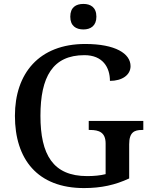

<svg xmlns="http://www.w3.org/2000/svg" viewBox="-20 -948 772 978"><path d="M405 -798C441 -798 471 -816 471 -863C471 -911 441 -928 405 -928C367 -928 338 -911 338 -863C338 -816 367 -798 405 -798ZM408 10C496 10 567 -6 638 -39V-213C638 -274 664 -286 703 -286H710V-332H432V-286H439C484 -286 518 -274 518 -217V-61C491 -54 458 -51 424 -51C250 -51 186 -160 186 -358C186 -556 248 -667 410 -667C504 -667 540 -604 540 -536C602 -536 645 -566 645 -611C645 -675 568 -724 414 -724C179 -724 56 -574 56 -358C56 -137 171 10 408 10Z"/></svg>

Font: Noto Naskh Arabic UI Medium
Style: Regular
Weight: 500
Designer: Monotype Design Team, David Williams, Mohamad Dakak and Nizar Qandah
Foundry: Monotype Imaging Inc.
Version: Version 2.014